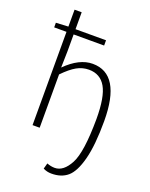

<svg xmlns="http://www.w3.org/2000/svg" viewBox="-172 -807 876 1124"><g transform="rotate(20 266.5 -245.0)"><path d="M291 229Q264.2 229 240.2 216.8L250 181.2Q274.4 190.9 298.8 190.9Q353 190.9 391.6 118.2Q430.2 45.4 431.2 -162.1Q431.2 -298.8 397 -358.4Q362.8 -418 292 -418Q252 -418 216.3 -397.9Q180.7 -377.9 136.2 -332V0H91.8V-581.1H15.1V-609.9L91.8 -613.8V-719.2H136.2V-613.8H326.2V-581.1H136.2V-477.1L133.8 -374Q217.8 -458 300.8 -458Q477.5 -458 478 -166Q478 -14.6 454.6 74.2Q431.2 163.1 392.1 196.3Q353 229.5 291 229Z"/></g></svg>

Font: SourceSansPro-Light
Style: Regular
Weight: 300
Designer: Paul D. Hunt
Foundry: Adobe Systems Incorporated
Version: Version 2.020;PS 2.0;hotconv 1.0.86;makeotf.lib2.5.63406